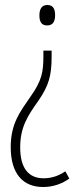

<svg xmlns="http://www.w3.org/2000/svg" viewBox="-20 -617 314 770"><path d="M201 -556C201 -581 193 -597 170 -597C149 -597 138 -583 138 -555C138 -528 148 -515 169 -515C193 -515 201 -532 201 -556ZM187 -390V-414H154V-393C154 -328 148 -294 102 -229C60 -168 23 -121 23 -27C23 82 74 133 153 133C194 133 231 119 258 99L242 70C216 88 187 98 155 98C95 98 61 58 61 -26C61 -105 89 -150 134 -213C175 -273 187 -312 187 -390Z"/></svg>

Font: Noto Sans Malayalam UI ExtraCondensed ExtraLight
Style: Regular
Weight: 200
Width: 2
Designer: Jelle Bosma - Monotype Design Team
Foundry: Monotype Imaging Inc.
Version: Version 2.104